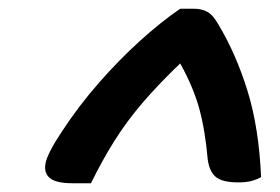

<svg xmlns="http://www.w3.org/2000/svg" viewBox="-20 -780 640 439"><path d="M392 -760H424Q441 -760 454 -753Q467 -746 480 -723Q520 -656 546 -572Q572 -488 577 -375Q566 -369 554 -366Q542 -363 525 -363Q489 -363 474 -375Q459 -387 455 -415Q449 -483 435.5 -532Q422 -581 392 -635Q342 -587 306 -545Q270 -503 242 -458.5Q214 -414 188 -361H146Q109 -361 94.5 -372.5Q80 -384 84 -406Q88 -429 122 -480Q160 -538 206 -590.5Q252 -643 300 -686.5Q348 -730 392 -760Z"/></svg>

Font: Recursive Sn Csl St SmB
Style: Italic
Weight: 600
Italic angle: -15°
Version: Version 1.079;hotconv 1.0.112;makeotfexe 2.5.65598; ttfautoh